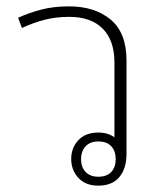

<svg xmlns="http://www.w3.org/2000/svg" viewBox="-20 -579 507 604"><path d="M378 -388V-96Q378 -49 355.5 -22Q333 5 289 5Q249 5 226.5 -19.5Q204 -44 204 -79Q204 -114 226.5 -138Q249 -162 289 -162Q320 -162 340 -147V-382Q340 -452 303 -489Q266 -526 198 -526Q155 -526 119 -516.5Q83 -507 49 -491L37 -523Q69 -538 108.5 -548.5Q148 -559 197 -559Q278 -559 328 -517.5Q378 -476 378 -388ZM289 -134Q264 -134 249.5 -119Q235 -104 235 -78Q235 -53 249.5 -38Q264 -23 289 -23Q316 -23 330 -38Q344 -53 344 -78Q344 -104 330 -119Q316 -134 289 -134Z"/></svg>

Font: Noto Sans Thai Looped ExtLight
Style: Regular
Weight: 200
Designer: Sasikarn Vongin, Ben Mitchell
Foundry: The Fontpad Ltd
Version: Version 1.00